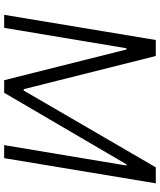

<svg xmlns="http://www.w3.org/2000/svg" viewBox="57 -824 767 921"><g transform="rotate(90 440.5 -363.5)"><path d="M171.9 -727.3H248.6L407.7 -93.8H414.4L782.7 -727.3H859.4L738.6 0H676.1L774.1 -587H768.5L425.1 0H364.7L217.3 -587H211.6L113.6 0H51.1Z"/></g></svg>

Font: Inter Light  BETA
Style: Italic
Weight: 300
Italic angle: 9.39999°
Designer: Rasmus Andersson
Foundry: rsms
Version: Version 3.011;git-f93a4a705